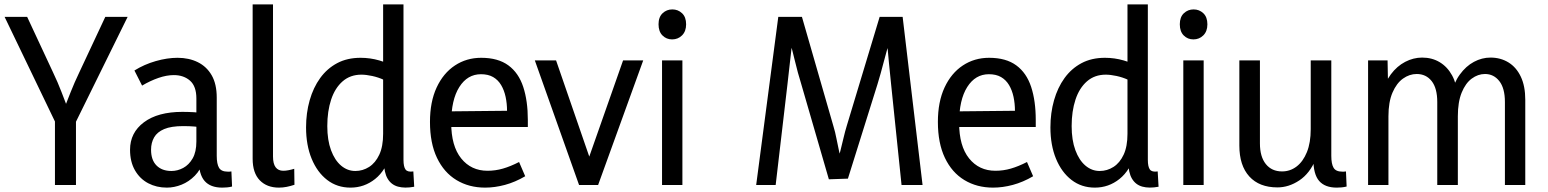

<svg xmlns="http://www.w3.org/2000/svg" viewBox="-20 -845 7070 877"><path d="M231 0V-290L1 -768H104L222 -515Q244 -469 261 -424.5Q278 -380 295 -336H268Q286 -382 303 -425Q320 -468 342 -514L461 -768H563L327 -289V0Z M888 -115 910 -111Q897 -70 870 -42.5Q843 -15 809.5 -1.5Q776 12 742 12Q695 12 657 -8Q619 -28 596.5 -67Q574 -106 574 -161Q574 -239 637.5 -286.5Q701 -334 813 -334Q838 -334 865.5 -332.5Q893 -331 916 -326V-261Q891 -265 868.5 -267Q846 -269 817 -269Q762 -269 730 -255.5Q698 -242 684 -217.5Q670 -193 670 -161Q670 -114 695 -89Q720 -64 763 -64Q791 -64 817 -78Q843 -92 860 -121.5Q877 -151 877 -199V-395Q877 -451 848 -476.5Q819 -502 774 -502Q741 -502 703.5 -489Q666 -476 629 -454L594 -523Q639 -551 691.5 -566Q744 -581 791 -581Q843 -581 883.5 -561Q924 -541 947 -501Q970 -461 970 -399V-133Q970 -96 980.5 -78.5Q991 -61 1020 -61Q1024 -61 1028.5 -61Q1033 -61 1037 -62L1040 7Q1029 10 1017 11Q1005 12 995 12Q941 12 914.5 -18.5Q888 -49 888 -115Z M1134 -120V-825H1227V-130Q1227 -97 1239 -81Q1251 -65 1274 -65Q1285 -65 1298 -67.5Q1311 -70 1324 -74L1325 -1Q1307 5 1289.5 8.5Q1272 12 1254 12Q1199 12 1166.5 -21.5Q1134 -55 1134 -120Z M1823 -825V-115Q1823 -83 1832.5 -70.5Q1842 -58 1868 -62L1872 8Q1829 16 1798 7.5Q1767 -1 1750.5 -29Q1734 -57 1734 -105V-147H1767Q1743 -67 1693.5 -27.5Q1644 12 1581 12Q1520 12 1474.5 -23Q1429 -58 1403.5 -120Q1378 -182 1378 -263Q1378 -329 1394.5 -387Q1411 -445 1442.5 -488.5Q1474 -532 1520 -556.5Q1566 -581 1627 -581Q1671 -581 1712.5 -569Q1754 -557 1794 -534L1734 -480Q1708 -492 1680 -498Q1652 -504 1631 -504Q1580 -504 1545 -473.5Q1510 -443 1492.5 -390Q1475 -337 1475 -269Q1475 -205 1492 -159Q1509 -113 1538 -88.5Q1567 -64 1603 -64Q1637 -64 1666 -82.5Q1695 -101 1712.5 -138.5Q1730 -176 1730 -234V-825Z M2196 12Q2122 12 2065 -22.5Q2008 -57 1976 -124Q1944 -191 1944 -288Q1944 -380 1974.5 -445.5Q2005 -511 2058 -546Q2111 -581 2178 -581Q2255 -581 2302 -546.5Q2349 -512 2370 -448Q2391 -384 2391 -297V-265H1997L1998 -336L2296 -339Q2296 -372 2289.5 -402.5Q2283 -433 2269 -456.5Q2255 -480 2232.5 -493Q2210 -506 2177 -506Q2115 -506 2078 -447.5Q2041 -389 2041 -284Q2041 -178 2086.5 -121.5Q2132 -65 2207 -65Q2243 -65 2277.5 -75Q2312 -85 2351 -105L2379 -40Q2333 -13 2286.5 -0.5Q2240 12 2196 12Z M2826 -569H2918L2712 0H2625L2423 -569H2520L2685 -91H2658Z M3004 0V-569H3097V0ZM3050 -665Q3024 -665 3006 -683Q2988 -701 2988 -734Q2988 -767 3006.5 -784.5Q3025 -802 3051 -802Q3077 -802 3095.5 -784.5Q3114 -767 3114 -734Q3114 -702 3095.5 -683.5Q3077 -665 3050 -665Z M3434 0 3535 -768H3643L3787 -268Q3795 -242 3800.5 -213Q3806 -184 3812.5 -155Q3819 -126 3826 -101H3803Q3811 -126 3818.5 -155.5Q3826 -185 3833 -215Q3840 -245 3848 -271L3998 -768H4103L4194 0H4098L4050 -463Q4045 -510 4040 -562.5Q4035 -615 4031 -661H4045Q4030 -614 4016.5 -561.5Q4003 -509 3988 -460L3853 -29L3766 -26L3639 -464Q3624 -512 3611.5 -564.5Q3599 -617 3586 -663H3600Q3595 -616 3588.5 -563Q3582 -510 3577 -461L3523 0Z M4516 12Q4442 12 4385 -22.5Q4328 -57 4296 -124Q4264 -191 4264 -288Q4264 -380 4294.5 -445.5Q4325 -511 4378 -546Q4431 -581 4498 -581Q4575 -581 4622 -546.5Q4669 -512 4690 -448Q4711 -384 4711 -297V-265H4317L4318 -336L4616 -339Q4616 -372 4609.5 -402.5Q4603 -433 4589 -456.5Q4575 -480 4552.5 -493Q4530 -506 4497 -506Q4435 -506 4398 -447.5Q4361 -389 4361 -284Q4361 -178 4406.5 -121.5Q4452 -65 4527 -65Q4563 -65 4597.5 -75Q4632 -85 4671 -105L4699 -40Q4653 -13 4606.5 -0.5Q4560 12 4516 12Z M5223 -825V-115Q5223 -83 5232.5 -70.5Q5242 -58 5268 -62L5272 8Q5229 16 5198 7.5Q5167 -1 5150.5 -29Q5134 -57 5134 -105V-147H5167Q5143 -67 5093.5 -27.5Q5044 12 4981 12Q4920 12 4874.5 -23Q4829 -58 4803.5 -120Q4778 -182 4778 -263Q4778 -329 4794.5 -387Q4811 -445 4842.5 -488.5Q4874 -532 4920 -556.5Q4966 -581 5027 -581Q5071 -581 5112.5 -569Q5154 -557 5194 -534L5134 -480Q5108 -492 5080 -498Q5052 -504 5031 -504Q4980 -504 4945 -473.5Q4910 -443 4892.5 -390Q4875 -337 4875 -269Q4875 -205 4892 -159Q4909 -113 4938 -88.5Q4967 -64 5003 -64Q5037 -64 5066 -82.5Q5095 -101 5112.5 -138.5Q5130 -176 5130 -234V-825Z M5385 0V-569H5478V0ZM5431 -665Q5405 -665 5387 -683Q5369 -701 5369 -734Q5369 -767 5387.5 -784.5Q5406 -802 5432 -802Q5458 -802 5476.5 -784.5Q5495 -767 5495 -734Q5495 -702 5476.5 -683.5Q5458 -665 5431 -665Z M5979 -118H5990Q5963 -53 5915 -21Q5867 11 5815 11Q5732 11 5686.5 -39Q5641 -89 5641 -180V-569H5735V-190Q5735 -129 5762 -95.5Q5789 -62 5836 -62Q5873 -62 5902.5 -84.5Q5932 -107 5949.5 -150Q5967 -193 5967 -255V-569H6061V-133Q6061 -96 6071.5 -78.5Q6082 -61 6111 -61Q6115 -61 6119 -61Q6123 -61 6128 -62L6131 7Q6119 10 6107.5 11Q6096 12 6086 12Q6032 12 6005.5 -18.5Q5979 -49 5979 -118Z M6947 0H6854V-379Q6854 -442 6828.5 -474.5Q6803 -507 6763 -507Q6731 -507 6702.5 -486Q6674 -465 6656.5 -422Q6639 -379 6639 -314V0H6545V-379Q6545 -442 6519.5 -474.5Q6494 -507 6451 -507Q6418 -507 6388.5 -486Q6359 -465 6340.5 -422Q6322 -379 6322 -314V0H6229V-569H6318L6321 -411H6290Q6305 -468 6333 -505.5Q6361 -543 6398.5 -562.5Q6436 -582 6476 -582Q6521 -582 6556 -561Q6591 -540 6612.5 -501Q6634 -462 6638 -407H6606Q6620 -466 6648 -504.5Q6676 -543 6712.5 -562.5Q6749 -582 6788 -582Q6834 -582 6870 -560Q6906 -538 6926.5 -495Q6947 -452 6947 -389Z"/></svg>

Font: Yaldevi Medium
Style: Regular
Weight: 500
Designer: Sol Matas, Rajitha Manaperi, Kosala Senevirathne
Foundry: Mooniak
Version: Version 1.100